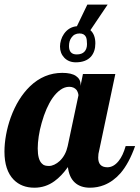

<svg xmlns="http://www.w3.org/2000/svg" viewBox="-33 -829 621 854"><path d="M252.9 -572.3Q233.9 -592.3 233.9 -622.1Q233.9 -635.7 238.3 -650.6Q242.7 -665.5 251.5 -678.2Q272.9 -709 309.1 -712.4L355.5 -808.6H445.8L369.1 -694.8Q391.1 -674.8 391.1 -636.2Q391.1 -599.6 371.6 -577.1Q348.6 -551.8 304.2 -551.8Q272.5 -551.8 252.9 -572.3ZM354 -632.8Q354 -653.8 349.6 -664.1Q341.8 -680.2 320.8 -680.2Q297.4 -680.2 284.7 -661.6Q273.9 -647 273.9 -624Q273.9 -586.9 308.1 -586.9Q331.1 -586.9 342.5 -599.1Q354 -611.3 354 -632.8ZM27.8 -29.8Q-13.2 -71.8 -13.2 -154.8Q-13.2 -189.9 -6.1 -229Q1 -268.1 14.6 -306.2Q45.9 -392.1 100.1 -444.8Q162.6 -504.9 244.1 -504.9Q284.7 -504.9 304.9 -491Q325.2 -477.1 325.2 -454.1V-446.8L335.9 -500H480L408.2 -160.2Q403.8 -145.5 403.8 -127.9Q403.8 -85 444.8 -85Q472.2 -85 494.6 -112.8Q513.7 -136.2 525.9 -179.2H567.9Q541 -103 502.9 -58.6Q470.7 -22 430.2 -5.9Q400.4 5.9 367.2 5.9Q324.7 5.9 299.6 -17.3Q274.4 -40.5 269 -85.9Q240.7 -45.9 209.5 -23.4Q169.4 5.9 120.1 5.9Q63 5.9 27.8 -29.8ZM232.9 -113.3Q259.3 -138.7 268.1 -179.2L315.9 -404.8Q315.9 -409.7 313.7 -416.3Q311.5 -422.9 307.6 -428.7Q295.9 -442.9 274.9 -442.9Q254.9 -442.9 236.1 -429.7Q217.3 -416.5 200.7 -393.1Q171.4 -350.6 152.3 -282.2Q143.6 -252 139.2 -222.4Q134.8 -192.9 134.8 -168.9Q134.8 -119.1 153.3 -101.6Q159.7 -94.7 167.5 -92.8Q175.3 -90.8 185.1 -90.8Q196.3 -90.8 208.7 -96.7Q221.2 -102.5 232.9 -113.3Z"/></svg>

Font: Pattaya
Style: Regular
Weight: 400
Designer: Pablo Impallari / Thai characters Designed by Thanarat Vachiruckul and Suppakit Chalermlarp
Foundry: Pablo Impallari
Version: Version 2.000